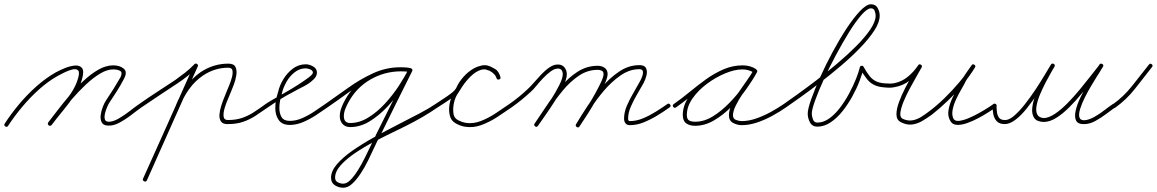

<svg xmlns="http://www.w3.org/2000/svg" viewBox="-30 -572 5417 899"><path d="M-8 7Q21 -38 59 -83.5Q97 -129 141 -168Q185 -207 231 -233Q249 -243 273.5 -253Q298 -263 320.5 -265Q343 -267 354 -253.5Q365 -240 354 -201Q344 -163 319 -126Q294 -89 265 -54Q236 -19 212 13Q206 20 198 15Q191 9 196 1Q220 -29 248.5 -63.5Q277 -98 301.5 -134Q326 -170 336 -207Q344 -235 335 -243Q326 -251 308 -246.5Q290 -242 271 -232.5Q252 -223 241 -217Q196 -192 153 -153.5Q110 -115 73 -70.5Q36 -26 8 17Q3 25 -5 20Q-13 15 -8 7ZM196 1Q214 -22 239.5 -55.5Q265 -89 296 -125.5Q327 -162 361.5 -194Q396 -226 431 -246Q466 -266 500 -266Q531 -266 549.5 -250.5Q568 -235 550 -202Q550 -202 550 -202Q550 -202 550 -202Q550 -202 550 -202Q550 -202 550 -202Q535 -173 517.5 -145.5Q500 -118 482 -91Q478 -85 472 -71.5Q466 -58 462 -42.5Q458 -27 460.5 -15Q463 -3 477 -2Q498 -1 525 -16.5Q552 -32 577.5 -52Q603 -72 622 -85Q629 -90 635 -82Q640 -75 632 -69Q612 -55 585 -34Q558 -13 529 2.5Q500 18 475 16Q453 15 446 0.5Q439 -14 441.5 -33.5Q444 -53 451.5 -72Q459 -91 466 -101Q484 -128 501 -155Q518 -182 534 -210Q534 -210 534 -210Q534 -210 534 -210Q534 -210 534 -210Q534 -210 534 -210Q545 -233 532.5 -240Q520 -247 500 -247Q471 -247 438 -227Q405 -207 371 -175Q337 -143 306.5 -107.5Q276 -72 251.5 -39.5Q227 -7 212 13Q206 20 198 15Q191 9 196 1Z M619 -72Q614 -79 622 -85Q663 -114 705.5 -141.5Q748 -169 790 -197Q814 -214 837 -232Q860 -250 880 -271Q887 -278 894 -271Q900 -265 894 -258Q873 -236 849.5 -217Q826 -198 800 -181Q758 -153 716 -125.5Q674 -98 632 -69Q625 -64 619 -72ZM891 -273Q900 -269 896 -261Q836 -127 776.5 6Q717 139 658 272Q654 281 645 277Q636 273 640 264Q700 131 759.5 -2Q819 -135 878 -268Q882 -277 891 -273ZM794 -80Q812 -125 840.5 -165.5Q869 -206 909 -234Q969 -274 1039 -274Q1065 -274 1072.5 -258.5Q1080 -243 1076.5 -220Q1073 -197 1064.5 -175Q1056 -153 1051 -141Q1048 -132 1038.5 -111Q1029 -90 1022 -66.5Q1015 -43 1017 -26.5Q1019 -10 1037 -10Q1075 -10 1104 -20Q1133 -30 1159 -47Q1185 -64 1214 -85Q1221 -90 1227 -82Q1232 -75 1224 -69Q1194 -48 1166.5 -30Q1139 -12 1108 -1.5Q1077 9 1037 9Q1014 10 1005 -3Q996 -16 997.5 -35.5Q999 -55 1006 -77Q1013 -99 1021 -118Q1029 -137 1033 -148Q1036 -155 1043 -172Q1050 -189 1055.5 -208.5Q1061 -228 1058.5 -241.5Q1056 -255 1039 -255Q975 -255 920 -218Q882 -192 855 -154Q828 -116 812 -74Q808 -65 800 -68Q791 -72 794 -80Z M1211 -72Q1206 -79 1214 -85Q1222 -91 1247 -105.5Q1272 -120 1304 -138Q1336 -156 1365.5 -175Q1395 -194 1415 -209Q1435 -224 1435 -232Q1435 -242 1422.5 -247Q1410 -252 1402 -252Q1373 -252 1349.5 -233.5Q1326 -215 1311 -188Q1296 -161 1290 -136Q1290 -136 1290 -136Q1290 -136 1290 -136Q1290 -135 1290 -135Q1290 -135 1290 -135Q1285 -118 1281.5 -101.5Q1278 -85 1278 -66Q1278 -41 1288.5 -23.5Q1299 -6 1327 -6Q1356 -6 1385.5 -19Q1415 -32 1442.5 -50.5Q1470 -69 1493 -85Q1500 -90 1506 -82Q1511 -75 1503 -69Q1479 -52 1450 -33Q1421 -14 1389.5 -0.5Q1358 13 1327 13Q1291 13 1275 -10Q1259 -33 1259 -66Q1259 -86 1262.5 -104Q1266 -122 1272 -141Q1272 -141 1272 -141Q1272 -141 1272 -140Q1272 -140 1272 -140Q1272 -140 1272 -140Q1278 -170 1296 -200Q1314 -230 1341 -250.5Q1368 -271 1402 -271Q1418 -271 1436 -261Q1454 -251 1454 -232Q1454 -222 1449 -213.5Q1444 -205 1436 -198Q1417 -180 1391 -167Q1365 -154 1342 -141Q1311 -125 1282 -107Q1253 -89 1224 -69Q1217 -64 1211 -72Z M1490 -72Q1485 -79 1493 -85Q1545 -121 1600.5 -161Q1656 -201 1717 -229Q1778 -257 1844 -257Q1855 -257 1865.5 -256.5Q1876 -256 1887 -254Q1897 -253 1895 -244Q1894 -234 1885 -236Q1867 -238 1848 -238Q1771 -238 1705 -200Q1639 -162 1602 -94Q1594 -80 1587 -62.5Q1580 -45 1580 -28Q1580 4 1610 4Q1653 4 1695 -22Q1737 -48 1773.5 -88Q1810 -128 1838 -171Q1866 -214 1882 -247Q1887 -256 1895 -251Q1904 -247 1900 -239Q1861 -162 1823 -84.5Q1785 -7 1747 70Q1747 70 1746.5 70Q1746 70 1746 70Q1746 70 1746 70.5Q1746 71 1746 71Q1736 89 1722.5 118.5Q1709 148 1693 180.5Q1677 213 1658 241.5Q1639 270 1619 288.5Q1599 307 1577 307Q1556 307 1538 295.5Q1520 284 1520 260Q1520 229 1548 196.5Q1576 164 1621.5 132.5Q1667 101 1722 70.5Q1777 40 1832 12Q1887 -16 1933.5 -40.5Q1980 -65 2009 -85Q2016 -90 2022 -82Q2027 -75 2019 -69Q1984 -45 1947 -23.5Q1910 -2 1872 17Q1848 29 1807.5 48.5Q1767 68 1721 92Q1675 116 1633.5 144Q1592 172 1565.5 201.5Q1539 231 1539 260Q1539 275 1551.5 281.5Q1564 288 1577 288Q1594 288 1611.5 270Q1629 252 1646.5 224Q1664 196 1679.5 164.5Q1695 133 1708 105.5Q1721 78 1730 61Q1730 61 1730 61.5Q1730 62 1730 62Q1730 62 1729.5 62Q1729 62 1729 62Q1768 -15 1806 -92.5Q1844 -170 1882 -247Q1887 -256 1895 -252Q1904 -247 1900 -239Q1882 -202 1852 -157.5Q1822 -113 1783.5 -72Q1745 -31 1701 -4Q1657 23 1610 23Q1587 23 1574 8.5Q1561 -6 1561 -28Q1561 -47 1568.5 -67Q1576 -87 1585 -103Q1625 -176 1695 -216.5Q1765 -257 1848 -257Q1868 -257 1887 -254Q1897 -253 1895 -244Q1894 -234 1885 -236Q1875 -237 1865 -237.5Q1855 -238 1844 -238Q1780 -238 1721 -210.5Q1662 -183 1608 -143.5Q1554 -104 1503 -69Q1496 -64 1490 -72Z M2009 -85Q2020 -93 2041.5 -106.5Q2063 -120 2082.5 -135Q2102 -150 2107 -162Q2118 -187 2140 -212Q2162 -237 2190 -252.5Q2218 -268 2247 -265Q2247 -265 2248 -265Q2249 -265 2249 -265Q2273 -258 2289 -248.5Q2305 -239 2313 -212Q2316 -203 2307 -200Q2298 -197 2295 -206Q2291 -217 2285 -224Q2285 -224 2285 -224Q2285 -224 2285 -223Q2285 -223 2285 -223Q2285 -223 2285 -223Q2282 -226 2278.5 -229.5Q2275 -233 2272 -235Q2272 -235 2272 -235Q2272 -235 2272 -235Q2272 -235 2271.5 -235Q2271 -235 2271 -235Q2247 -253 2222 -245Q2197 -237 2174.5 -215Q2152 -193 2135 -167.5Q2118 -142 2108 -125Q2108 -125 2108 -125Q2108 -125 2108 -125Q2108 -125 2108 -125Q2108 -125 2108 -125Q2098 -106 2094 -82Q2090 -58 2094 -36Q2098 -18 2115.5 -9Q2133 0 2149 3Q2149 3 2149 3Q2149 3 2149 3Q2149 3 2149 3Q2149 3 2149 3Q2185 9 2222 -5.5Q2259 -20 2293 -43Q2327 -66 2355 -85Q2362 -90 2368 -82Q2373 -75 2365 -69Q2335 -48 2299 -24.5Q2263 -1 2224 13.5Q2185 28 2145 21Q2145 21 2145 21Q2145 21 2145 21Q2145 21 2145 21Q2145 21 2145 21Q2123 17 2102 4.5Q2081 -8 2076 -32Q2070 -57 2075 -84.5Q2080 -112 2092 -135Q2092 -135 2092 -135Q2092 -135 2092 -135Q2092 -135 2092 -135Q2092 -135 2092 -135Q2104 -156 2124 -184Q2144 -212 2169.5 -235Q2195 -258 2224 -265Q2253 -272 2283 -251Q2283 -251 2282.5 -251Q2282 -251 2282 -251Q2282 -251 2282 -251Q2282 -251 2282 -251Q2287 -248 2291 -244.5Q2295 -241 2299 -237Q2299 -237 2299 -237Q2299 -237 2299 -237Q2299 -236 2299 -236Q2299 -236 2299 -236Q2308 -227 2313 -212Q2316 -204 2307 -201Q2297 -197 2295 -206Q2288 -229 2275.5 -235Q2263 -241 2243 -247Q2243 -247 2244 -247Q2245 -247 2245 -247Q2220 -249 2196 -234.5Q2172 -220 2153 -197.5Q2134 -175 2125 -154Q2118 -139 2098 -123Q2078 -107 2055.5 -92.5Q2033 -78 2019 -69Q2011 -64 2006 -72Q2001 -80 2009 -85Z M2355 -85Q2401 -117 2441 -155Q2454 -167 2470.5 -186Q2487 -205 2505.5 -224.5Q2524 -244 2543.5 -257Q2563 -270 2582 -270Q2602 -270 2613 -256.5Q2624 -243 2624 -224Q2624 -203 2608 -170Q2592 -137 2569 -100.5Q2546 -64 2523.5 -32.5Q2501 -1 2489 17Q2483 25 2476 20Q2468 14 2473 7Q2485 -10 2506.5 -40.5Q2528 -71 2550.5 -106.5Q2573 -142 2589 -174Q2605 -206 2605 -224Q2605 -236 2599.5 -243.5Q2594 -251 2582 -251Q2567 -251 2549 -238Q2531 -225 2513 -206Q2495 -187 2480 -168.5Q2465 -150 2454 -141Q2413 -103 2365 -69Q2358 -64 2352 -72Q2347 -79 2355 -85ZM2473 7Q2499 -31 2529.5 -77Q2560 -123 2596 -166Q2632 -209 2675 -236.5Q2718 -264 2769 -264Q2787 -264 2801 -254.5Q2815 -245 2815 -225Q2815 -211 2804.5 -186.5Q2794 -162 2777.5 -132.5Q2761 -103 2743 -73Q2725 -43 2709 -19Q2693 5 2684 19Q2679 27 2671 22Q2663 17 2668 9Q2676 -3 2691.5 -27Q2707 -51 2725 -80Q2743 -109 2759 -138Q2775 -167 2785.5 -190Q2796 -213 2796 -225Q2796 -237 2787.5 -241Q2779 -245 2769 -245Q2721 -245 2680.5 -217.5Q2640 -190 2605.5 -148.5Q2571 -107 2542 -62Q2513 -17 2489 17Q2483 25 2476 20Q2468 14 2473 7ZM2667 10Q2689 -27 2719.5 -73.5Q2750 -120 2787.5 -163.5Q2825 -207 2868.5 -236.5Q2912 -266 2960 -267Q2987 -268 2994.5 -253.5Q3002 -239 2997 -219Q2992 -199 2984 -184Q2970 -159 2953.5 -131Q2937 -103 2924 -73.5Q2911 -44 2911 -16Q2911 -12 2912.5 -8.5Q2914 -5 2919 -5Q2950 -5 2981 -18Q3012 -31 3041.5 -49.5Q3071 -68 3095 -85Q3102 -90 3108 -82Q3113 -75 3105 -69Q3080 -51 3049 -32Q3018 -13 2985 0.5Q2952 14 2919 14Q2905 14 2898.5 5Q2892 -4 2892 -16Q2892 -46 2905 -76.5Q2918 -107 2935.5 -136.5Q2953 -166 2967 -192Q2972 -201 2977 -214.5Q2982 -228 2980 -238.5Q2978 -249 2960 -248Q2916 -247 2874.5 -218Q2833 -189 2797 -146.5Q2761 -104 2732.5 -59Q2704 -14 2684 19Q2679 28 2671 23Q2663 18 2667 10Z M3122 -72Q3117 -79 3125 -85Q3161 -110 3198.5 -141Q3236 -172 3275.5 -200.5Q3315 -229 3358 -247.5Q3401 -266 3448 -266Q3464 -266 3479.5 -262Q3495 -258 3509 -249Q3516 -243 3511 -236Q3506 -228 3498 -233Q3474 -247 3446 -247Q3410 -247 3365.5 -228.5Q3321 -210 3280 -179.5Q3239 -149 3212.5 -111Q3186 -73 3186 -34Q3186 -14 3196.5 -8Q3207 -2 3225 -2Q3267 -2 3307.5 -27Q3348 -52 3385 -90Q3422 -128 3451 -169Q3480 -210 3498 -243Q3502 -251 3511 -246Q3519 -242 3514 -233Q3504 -214 3485 -187.5Q3466 -161 3447 -132.5Q3428 -104 3415 -77.5Q3402 -51 3402 -32Q3402 -16 3416 -10.5Q3430 -5 3443 -5Q3476 -5 3511.5 -17.5Q3547 -30 3580.5 -48.5Q3614 -67 3640 -85Q3647 -90 3653 -82Q3658 -75 3650 -69Q3623 -50 3587.5 -30.5Q3552 -11 3515 1.5Q3478 14 3443 14Q3422 14 3402.5 3.5Q3383 -7 3383 -32Q3383 -56 3396 -83.5Q3409 -111 3428 -139Q3447 -167 3466 -193.5Q3485 -220 3498 -243Q3502 -251 3511 -246Q3519 -242 3514 -233Q3495 -198 3464.5 -155Q3434 -112 3395.5 -73Q3357 -34 3313.5 -8.5Q3270 17 3225 17Q3199 17 3183 5.5Q3167 -6 3167 -34Q3167 -77 3195 -118.5Q3223 -160 3266.5 -193Q3310 -226 3358 -246Q3406 -266 3446 -266Q3480 -266 3508 -249Q3516 -245 3510 -236Q3505 -228 3497 -233Q3487 -241 3474 -244Q3461 -247 3448 -247Q3403 -247 3362 -229Q3321 -211 3282 -182.5Q3243 -154 3206.5 -123.5Q3170 -93 3135 -69Q3128 -64 3122 -72Z M3637 -72Q3632 -79 3640 -85Q3663 -101 3703.5 -130Q3744 -159 3792.5 -196Q3841 -233 3889.5 -274Q3938 -315 3979 -356Q4020 -397 4045 -434Q4070 -471 4070 -499Q4070 -509 4065.5 -521Q4061 -533 4048 -533Q4031 -533 4004 -502.5Q3977 -472 3946 -422Q3915 -372 3884 -314Q3853 -256 3827.5 -200.5Q3802 -145 3786.5 -101.5Q3771 -58 3771 -40Q3771 -28 3776.5 -13Q3782 2 3797 2Q3826 2 3853 -17.5Q3880 -37 3903.5 -68Q3927 -99 3946 -134.5Q3965 -170 3978 -202.5Q3991 -235 3996 -257Q3997 -263 4004 -264Q4010 -265 4013 -260Q4028 -233 4042 -215.5Q4056 -198 4076 -189.5Q4096 -181 4131 -181Q4141 -181 4141 -171Q4141 -162 4131 -162Q4093 -162 4069.5 -171.5Q4046 -181 4030 -201Q4014 -221 3997 -250Q3994 -256 4005 -257Q4016 -259 4014 -253Q4008 -228 3994.5 -192.5Q3981 -157 3960.5 -120Q3940 -83 3914.5 -51Q3889 -19 3859 1Q3829 21 3797 21Q3773 21 3762.5 1Q3752 -19 3752 -40Q3752 -61 3768 -106.5Q3784 -152 3810 -210Q3836 -268 3868 -327.5Q3900 -387 3933.5 -438Q3967 -489 3997 -520.5Q4027 -552 4048 -552Q4070 -552 4079.5 -534.5Q4089 -517 4089 -499Q4089 -468 4064 -429.5Q4039 -391 3998 -348.5Q3957 -306 3907.5 -264Q3858 -222 3808.5 -184Q3759 -146 3717.5 -116.5Q3676 -87 3650 -69Q3643 -64 3637 -72Z M4112 -171Q4112 -181 4121 -180Q4130 -180 4138.5 -180.5Q4147 -181 4155 -182Q4192 -189 4220.5 -212.5Q4249 -236 4269 -266Q4274 -274 4282 -269Q4290 -264 4285 -256Q4278 -243 4263 -217Q4248 -191 4231 -159.5Q4214 -128 4201.5 -98Q4189 -68 4186 -45.5Q4183 -23 4196 -16Q4220 -5 4241.5 -8.5Q4263 -12 4283 -24.5Q4303 -37 4321 -51Q4356 -77 4393 -113Q4430 -149 4463 -188.5Q4496 -228 4519 -266Q4524 -274 4532 -268Q4540 -263 4535 -256Q4524 -241 4513.5 -226Q4503 -211 4494 -195Q4494 -195 4494 -195Q4494 -195 4494 -195Q4494 -195 4494 -195.5Q4494 -196 4494 -196Q4486 -179 4472.5 -156Q4459 -133 4447 -107.5Q4435 -82 4430.5 -58Q4426 -34 4434 -17Q4441 -4 4460 -6Q4479 -8 4503.5 -18Q4528 -28 4553 -42Q4578 -56 4596.5 -68Q4615 -80 4622 -85Q4629 -90 4635 -82Q4640 -75 4632 -69Q4622 -62 4600.5 -48Q4579 -34 4552 -19.5Q4525 -5 4498 4.5Q4471 14 4449 12.5Q4427 11 4418 -9Q4407 -29 4411 -55Q4415 -81 4427 -108Q4439 -135 4453.5 -160.5Q4468 -186 4478 -204Q4478 -204 4478 -204.5Q4478 -205 4478 -205Q4478 -205 4478 -205Q4478 -205 4478 -205Q4487 -221 4498 -236Q4509 -251 4519 -266Q4524 -274 4532 -269Q4540 -264 4535 -256Q4512 -218 4478.5 -177Q4445 -136 4407 -99.5Q4369 -63 4333 -35Q4311 -19 4288 -5.5Q4265 8 4240 11Q4215 14 4188 0Q4168 -10 4167.5 -35Q4167 -60 4179 -93Q4191 -126 4208.5 -160Q4226 -194 4243 -222Q4260 -250 4269 -266Q4273 -274 4282 -268Q4290 -263 4285 -256Q4262 -222 4231 -196.5Q4200 -171 4159 -164Q4149 -162 4139.5 -161.5Q4130 -161 4121 -162Q4111 -162 4112 -171Z M4636 -77Q4636 -63 4638 -47Q4640 -31 4648 -20.5Q4656 -10 4675 -10Q4694 -9 4718.5 -30Q4743 -51 4768.5 -83.5Q4794 -116 4818 -152Q4842 -188 4861 -220Q4880 -252 4891 -270Q4896 -277 4904 -273Q4912 -268 4907 -260Q4903 -252 4891.5 -232.5Q4880 -213 4866 -186Q4852 -159 4840 -130.5Q4828 -102 4823.5 -77Q4819 -52 4826.5 -36.5Q4834 -21 4858 -19Q4858 -19 4858 -19Q4858 -19 4858 -19Q4857 -19 4857 -19Q4857 -19 4857 -19Q4881 -20 4909.5 -39Q4938 -58 4968 -88.5Q4998 -119 5026.5 -153.5Q5055 -188 5079 -219Q5103 -250 5119 -270Q5124 -277 5132 -272Q5139 -267 5134 -259Q5130 -253 5126.5 -247Q5123 -241 5119 -234Q5116 -230 5104.5 -211.5Q5093 -193 5077.5 -167Q5062 -141 5048.5 -113.5Q5035 -86 5027.5 -62Q5020 -38 5024 -23Q5028 -8 5049 -9Q5070 -11 5094 -24.5Q5118 -38 5140.5 -55.5Q5163 -73 5181 -85Q5188 -90 5194 -82Q5199 -75 5191 -69Q5173 -56 5149 -38Q5125 -20 5099.5 -6Q5074 8 5051 9Q5018 11 5009 -6.5Q5000 -24 5006.5 -53.5Q5013 -83 5029.5 -117Q5046 -151 5064.5 -183.5Q5083 -216 5098.5 -239.5Q5114 -263 5118 -270Q5123 -277 5131 -271Q5139 -265 5134 -259Q5116 -237 5091 -204.5Q5066 -172 5037 -136.5Q5008 -101 4977 -70Q4946 -39 4915.5 -20Q4885 -1 4857 -1Q4857 -1 4857 -1Q4857 -1 4857 -1Q4857 -1 4857 -1Q4857 -1 4857 -1Q4825 -2 4813 -19Q4801 -36 4803 -63Q4805 -90 4816.5 -121Q4828 -152 4843 -182Q4858 -212 4871.5 -235.5Q4885 -259 4891 -269Q4896 -277 4904 -272Q4912 -267 4907 -259Q4895 -239 4875 -206Q4855 -173 4830 -136Q4805 -99 4778.5 -65.5Q4752 -32 4725 -11.5Q4698 9 4675 9Q4650 9 4637.5 -4Q4625 -17 4621 -37Q4617 -57 4618 -77Q4618 -87 4627 -86Q4637 -86 4636 -77Z M5180 -83Q5232 -120 5271.5 -170.5Q5311 -221 5350 -270Q5355 -277 5363 -271Q5370 -266 5364 -258Q5325 -208 5284.5 -156.5Q5244 -105 5192 -68Q5184 -62 5178 -70Q5173 -78 5180 -83Z"/></svg>

Font: FRB American Cursive Guidelines Extralight
Style: Italic
Weight: 200
Italic angle: -25°
Version: Version 2.0;Modular Font Editor K font №1